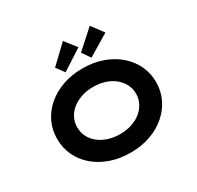

<svg xmlns="http://www.w3.org/2000/svg" viewBox="-200 -1195 1468 1434"><g transform="rotate(-30 534.0 -478.0)"><path d="M534.5 10Q440.3 10 362.3 -17.5Q284.3 -45 227 -94Q169.7 -143 138.6 -209.1Q107.4 -275.1 107.4 -352.9Q107.4 -430.6 138.8 -496.7Q170.3 -562.7 227.6 -611.7Q284.9 -660.7 362.6 -688.2Q440.3 -715.7 533.9 -715.7Q627.1 -715.7 704.8 -688.2Q782.6 -660.7 839.9 -611.2Q897.2 -561.7 928.8 -495.7Q960.4 -429.6 960.4 -353.4Q960.4 -276.1 928.8 -210.1Q897.2 -144 839.9 -94.5Q782.6 -45 704.8 -17.5Q627.1 10 534.5 10ZM533.9 -149.5Q589.2 -149.5 635.9 -165Q682.7 -180.5 716.1 -208.1Q749.6 -235.7 768.5 -272.8Q787.3 -309.8 787.3 -352.9Q787.3 -396 768.5 -433Q749.6 -470 716.1 -497.6Q682.7 -525.2 635.9 -540.7Q589.2 -556.2 533.9 -556.2Q478.7 -556.2 432.2 -540.7Q385.8 -525.2 351.5 -497.6Q317.2 -470 298.9 -433Q280.6 -396 280.6 -352.9Q280.6 -309.8 298.9 -272.8Q317.2 -235.7 351.5 -208.1Q385.8 -180.5 432.2 -165Q478.7 -149.5 533.9 -149.5ZM411.4 -753.4 360.2 -822.7 510.8 -966 587.9 -867.6ZM633.4 -751.1 583.9 -822.7 740.8 -963.7 817.4 -861.9Z"/></g></svg>

Font: Lexend Tera
Style: Regular
Weight: 400
Designer: Bonnie Shaver-Troup, Thomas Jockin
Foundry: Lexend
Version: Version 1.007